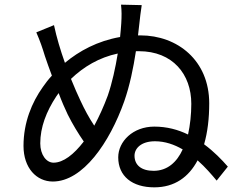

<svg xmlns="http://www.w3.org/2000/svg" viewBox="-20 -797 1040 825"><path d="M640 -63C587 -63 558 -88 558 -128C558 -159 586 -190 646 -190C689 -190 729 -176 765 -155C740 -100 699 -63 640 -63ZM443 -386C426 -340 406 -296 385 -257C363 -290 343 -327 325 -366C314 -389 300 -421 285 -458C339 -510 406 -550 486 -567C476 -506 462 -441 443 -386ZM232 -397C245 -362 259 -330 271 -305C292 -263 317 -222 340 -189C297 -133 252 -98 210 -98C179 -98 153 -132 153 -181C153 -250 179 -318 222 -383ZM573 -645 579 -697C581 -717 585 -750 589 -775L500 -777C503 -749 503 -730 501 -696C500 -678 498 -659 496 -638C399 -621 320 -578 259 -527C240 -580 223 -637 212 -689L136 -658C153 -619 162 -592 173 -556C181 -531 192 -502 203 -472C188 -456 175 -439 164 -423C117 -357 81 -271 81 -170C81 -75 137 -17 207 -17C336 -17 451 -184 514 -362C538 -431 553 -505 564 -577H577C722 -577 802 -478 802 -351C802 -305 797 -260 788 -219C745 -240 697 -253 643 -253C551 -253 488 -189 488 -121C488 -40 548 8 643 8C730 8 791 -36 829 -108C863 -78 890 -46 911 -21L959 -81C933 -111 899 -146 857 -177C872 -229 879 -288 879 -353C879 -537 743 -645 583 -645Z"/></svg>

Font: Noto Sans Japanese Regular
Style: Regular
Weight: 400
Designer: Ryoko NISHIZUKA (kana & ideographs); Paul D. Hunt (Latin, Greek & Cyrillic); Wenlong ZHANG (bopomofo); Sandoll Communica
Foundry: Adobe Systems Incorporated
Version: Version 1.000;PS 1;hotconv 1.0.78;makeotf.lib2.5.61930